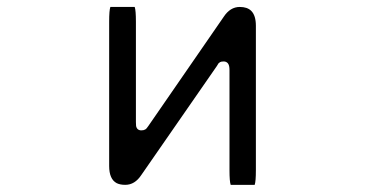

<svg xmlns="http://www.w3.org/2000/svg" viewBox="-20 -512 1040 547"><path d="M294.4 -492.2Q291 -482.4 291 -450.2V-39.1Q291 -1.5 312.5 9.8Q322.3 14.6 336.9 14.6Q364.3 14.6 382.8 -13.7L597.7 -323.7Q601.1 -329.6 602.5 -331.5Q605 -333.5 606.9 -335Q610.4 -336.9 617.2 -336.9Q624 -336.9 628.4 -332.5L629.9 -330.6Q633.8 -325.2 633.8 -312.5V-27.3Q633.8 4.9 637.2 14.6H705.6Q709 4.9 709 -27.3V-438.5Q709 -467.8 695.8 -481Q684.6 -492.2 663.1 -492.2Q635.7 -492.2 617.2 -463.9L402.8 -153.3Q397.5 -145 393.6 -143.1Q389.6 -140.6 382.8 -140.6Q370.1 -140.6 367.7 -153.3Q367.2 -157.7 367.2 -164.1V-450.2Q367.2 -482.4 363.8 -492.2Z"/></svg>

Font: YuPearl-Light
Style: Light
Weight: 300
Designer: Max Yao
Foundry: Max-Everyday
Version: Version 1.011; ttfautohint (v1.8.3)